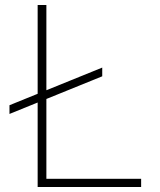

<svg xmlns="http://www.w3.org/2000/svg" viewBox="-20 -750 640 770"><path d="M18 -293V-328L390 -479V-444ZM131 0V-730H166V-33H546V0Z"/></svg>

Font: M PLUS Code Latin Expanded ExtraLight
Style: Regular
Weight: 250
Width: 7
Designer: Coji Morishita
Foundry: UNDERFOREST DESIGN
Version: Version 1.002; ttfautohint (v1.8.3)